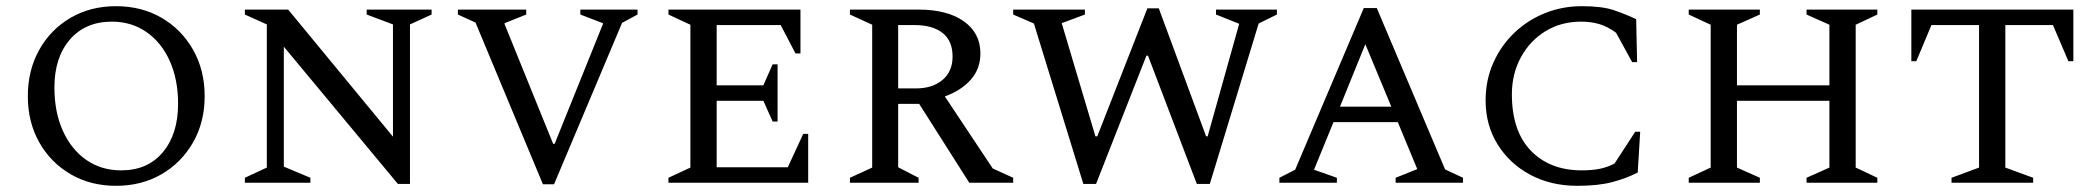

<svg xmlns="http://www.w3.org/2000/svg" viewBox="-20 -591 6771 621"><path d="M355 10Q273 10 208.5 -27.5Q144 -65 107 -130.5Q70 -196 70 -280Q70 -364 107 -430Q144 -496 208.5 -533.5Q273 -571 355 -571Q438 -571 502.5 -533.5Q567 -496 604.5 -430Q642 -364 642 -280Q642 -196 604.5 -130.5Q567 -65 502.5 -27.5Q438 10 355 10ZM372 -40Q458 -40 507 -99Q556 -158 556 -255Q556 -334 529 -394Q502 -454 453.5 -487.5Q405 -521 342 -521Q256 -521 206 -463Q156 -405 156 -308Q156 -228 183.5 -167.5Q211 -107 259.5 -73.5Q308 -40 372 -40Z M772 0V-16L843 -49V-512L772 -544V-560H912L1251 -149V-512L1166 -544V-560H1376V-544L1306 -512V4H1267L898 -440V-52L984 -16V0Z M1736 5 1518 -518 1461 -544V-560H1682V-544L1612 -516V-513L1769 -126H1774L1930 -513V-516L1857 -544V-560H2042V-544L1992 -517L1772 5Z M2142 0V-16L2213 -49V-511L2142 -544V-560H2569V-418H2553L2505 -510H2298V-315H2449L2479 -383H2495V-198H2479L2449 -265H2298V-50H2528L2578 -158H2594V0Z M2729 0V-16L2801 -49V-511L2729 -544V-560H2951Q3044 -560 3097.5 -522Q3151 -484 3151 -418Q3151 -369 3120.5 -334Q3090 -299 3036 -279L3191 -46L3257 -16V0H3115L2953 -255H2885V-50L2951 -16V0ZM2937 -510H2885V-305H2942Q2996 -305 3028.5 -332.5Q3061 -360 3061 -408Q3061 -459 3028.5 -484.5Q2996 -510 2937 -510Z M3484 4 3324 -515 3257 -544V-560H3489V-544L3414 -516L3523 -150H3529L3691 -564H3728L3881 -150H3886L3988 -514L3913 -544V-560H4110V-544L4051 -515L3893 4H3851L3693 -411H3688L3525 4Z M4118 0V-16L4169 -42L4391 -565H4433L4654 -43L4712 -16V0H4494V-16L4564 -44L4501 -196H4293L4230 -42L4304 -16V0ZM4314 -246H4480L4396 -448Z M5082 10Q4996 10 4929 -26Q4862 -62 4823.5 -124.5Q4785 -187 4785 -266Q4785 -332 4810 -388Q4835 -444 4878 -485Q4921 -526 4977 -548.5Q5033 -571 5096 -571Q5161 -571 5198.5 -558.5Q5236 -546 5272 -529L5275 -390H5259L5207 -485Q5180 -505 5153 -513Q5126 -521 5094 -521Q5029 -521 4978.5 -490Q4928 -459 4899 -405.5Q4870 -352 4870 -286Q4870 -167 4931.5 -103.5Q4993 -40 5096 -40Q5129 -40 5154 -45Q5179 -50 5202 -62L5269 -165H5285L5277 -33Q5240 -14 5194.5 -2Q5149 10 5082 10Z M5442 0V-16L5513 -49V-511L5442 -544V-560H5672V-544L5598 -511V-315H5897V-511L5823 -544V-560H6052V-544L5982 -511V-49L6052 -16V0H5823V-16L5897 -49V-265H5598V-49L5672 -16V0Z M6292 0V-16L6381 -49V-510H6227L6178 -393H6162V-560H6686V-393H6670L6620 -510H6466V-49L6556 -16V0Z"/></svg>

Font: Spectral SC
Style: Regular
Weight: 400
Designer: Jean-Baptiste Levee
Foundry: Production Type
Version: Version 2.001